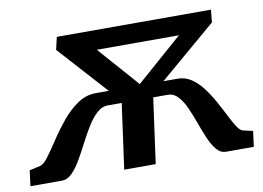

<svg xmlns="http://www.w3.org/2000/svg" viewBox="-128 -651 1023 747"><g transform="rotate(-10 383.0 -277.0)"><path d="M-64.5 0 -56.5 -61.5 -12 -71.5Q2.5 -76.5 21.2 -102.2Q40 -128 63.2 -163.2Q86.5 -198.5 114.8 -232.8Q143 -267 176.5 -289.8Q210 -312.5 249 -312.5H300L126 -505L137.5 -554.5H746.5L741.5 -505L516 -312.5H572.5Q602 -312.5 626 -296.2Q650 -280 670 -253.8Q690 -227.5 706.5 -197.8Q723 -168 737 -140.2Q751 -112.5 762.8 -93.5Q774.5 -74.5 786 -70.5L826 -61.5L818 0H708.5Q687 0 671.2 -18.8Q655.5 -37.5 643 -66.8Q630.5 -96 618.8 -128.8Q607 -161.5 594 -190.8Q581 -220 563.8 -238.8Q546.5 -257.5 523 -257.5H466L430.5 0H306L341.5 -257.5H287.5Q263 -257.5 242.8 -238.8Q222.5 -220 204.5 -190.8Q186.5 -161.5 169.8 -128.8Q153 -96 136 -66.8Q119 -37.5 100.5 -18.8Q82 0 60 0ZM423.5 -317.5 606.5 -478H282Z"/></g></svg>

Font: Merriweather 20pt SemiBold
Style: Italic
Weight: 600
Italic angle: -7.8°
Version: Version 2.101